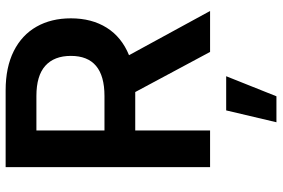

<svg xmlns="http://www.w3.org/2000/svg" viewBox="-176 -570 977 664"><g transform="rotate(-90 312.0 -238.5)"><path d="M65.4 -707H331.1Q410.6 -707 466.6 -679Q522.5 -650.9 551.3 -600.1Q580.1 -549.3 580.1 -481.4Q580.1 -409.2 547.6 -357.4Q515.1 -305.7 452.6 -280.3L605.5 0H463.9L325.2 -258.8H192.4V0H65.4ZM311.5 -365.2Q450.2 -365.2 450.2 -481.4Q450.2 -539.1 416 -569.8Q381.8 -600.6 311.5 -600.6H192.4V-365.2ZM261.7 55.7H379.9L310.5 229.5H220.7Z"/></g></svg>

Font: Pretendard JP SemiBold
Style: Regular
Weight: 600
Designer: Base glyphs from Inter by Rasmus Andersson; Hangeul glyphs from Noto Sans CJK(Source Han Sans) by Jang Soo-young and Kan
Foundry: Kil Hyung-jin
Version: Version 1.309